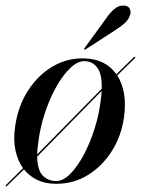

<svg xmlns="http://www.w3.org/2000/svg" viewBox="-32 -654 508 692"><path d="M-11 17Q-13 15.5 -10.5 13L51 -48Q32 -74 23.8 -111.8Q15.5 -149.5 22.5 -198Q33 -272 69.5 -328.2Q106 -384.5 159.2 -415.2Q212.5 -446 274 -443.5Q348.5 -441 387.5 -386.5L450.5 -448Q452.5 -450.5 454.5 -449Q457 -447 454.5 -444.5L390.5 -382Q408.5 -354.5 415 -316.5Q421.5 -278.5 415 -231.5Q405.5 -164.5 371.5 -110.2Q337.5 -56 285.8 -23.8Q234 8.5 170 8.5Q96.5 8.5 54.5 -43.5L-6.5 16Q-8.5 19 -11 17ZM106 -141Q102.5 -117.5 102 -97.5L334.5 -334Q336 -385.5 319.5 -408.8Q303 -432 276 -433.5Q249.5 -435.5 222 -409.5Q194.5 -383.5 170.2 -340Q146 -296.5 129 -244.2Q112 -192 106 -141ZM170.5 -1.5Q196 -1.5 222 -28Q248 -54.5 270.8 -97.8Q293.5 -141 309.2 -191.2Q325 -241.5 330.5 -288.5Q333.5 -309 334.5 -326.5L102 -89.5Q103 -40 122.5 -20.8Q142 -1.5 170.5 -1.5ZM348.5 -585Q364.5 -608.5 379.8 -621.2Q395 -634 411.5 -634Q429 -634 434.8 -623.8Q440.5 -613.5 437.5 -602.5Q433 -585 419 -572Q405 -559 386 -547L276.5 -476Q273 -474 271 -476Q270 -477 273 -481Z"/></svg>

Font: Fraunces 144pt
Style: Italic
Weight: 400
Italic angle: -16°
Version: Version 1.000;[b76b70a41]